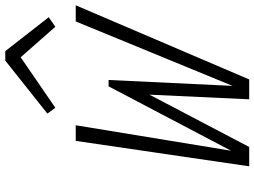

<svg xmlns="http://www.w3.org/2000/svg" viewBox="-138 -823 961 725"><g transform="rotate(-90 342.5 -460.5)"><path d="M405 0H364L366 -27L624 -655H685ZM120 0H77L173 -655H232L129 -27ZM371 0H330L350 -429H375L150 0H111L114 -27L379 -531H403L379 -27ZM276 -762 476 -921H503L505 -874L298 -732ZM640 -757 604 -732 479 -874 485 -921H512Z"/></g></svg>

Font: Intel One Mono Light
Style: Italic
Weight: 300
Italic angle: -16°
Monospace: yes
Designer: Fred Shallcrass
Foundry: Frere-Jones Type LLC
Version: Version 1.004